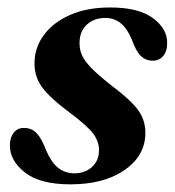

<svg xmlns="http://www.w3.org/2000/svg" viewBox="-20 -483 469 514"><path d="M179 -19Q208 -19 226.5 -36.2Q245 -53.5 245 -80Q245.5 -103.5 229.8 -124.8Q214 -146 168 -180.5Q115 -219.5 93 -249Q71 -278.5 72.5 -318Q73.5 -357 98 -390Q122.5 -423 167.5 -443Q212.5 -463 275 -463Q350.5 -463 388.8 -435Q427 -407 427.5 -369.5Q428 -346.5 417.2 -333.5Q406.5 -320.5 389 -320.5Q370.5 -320.5 357.2 -333Q344 -345.5 332.5 -378Q309 -435 262.5 -435Q231.5 -435 212.2 -416.8Q193 -398.5 193 -368.5Q192.5 -351.5 199.2 -335.8Q206 -320 224.5 -301Q243 -282 278 -254.5Q332 -214 351.5 -185.8Q371 -157.5 369 -120.5Q366 -63 311.2 -26.2Q256.5 10.5 168.5 10.5Q87 10.5 46.5 -21.5Q6 -53.5 6.5 -94Q6.5 -114.5 16.5 -127.5Q26.5 -140.5 44 -140.5Q64.5 -140.5 78 -126.5Q91.5 -112.5 103 -81.5Q118 -47 136.5 -33Q155 -19 179 -19Z"/></svg>

Font: Fraunces 72pt SemiBold
Style: Italic
Weight: 600
Italic angle: -16°
Version: Version 1.000;[b76b70a41]